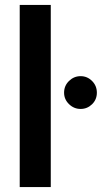

<svg xmlns="http://www.w3.org/2000/svg" viewBox="-20 -759 423 779"><path d="M60 -739H186V0H60ZM240 -383Q240 -411 260 -430.5Q280 -450 307 -450Q334 -450 353.5 -430.5Q373 -411 373 -383Q373 -355 353.5 -336Q334 -317 307 -317Q280 -317 260 -336.5Q240 -356 240 -383Z"/></svg>

Font: Prompt Medium
Style: Regular
Weight: 500
Designer: Katatrad Team
Foundry: CadsonDemak
Version: Version 1.000